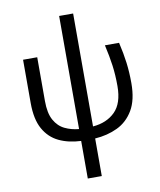

<svg xmlns="http://www.w3.org/2000/svg" viewBox="-104 -841 969 1162"><g transform="rotate(-10 380.5 -259.5)"><path d="M426 -759V-65Q511 -72 562.5 -123Q614 -174 614 -280Q614 -349 606 -407.5Q598 -466 582 -536H669Q685 -468 692.5 -408.5Q700 -349 700 -283Q700 -180 663 -117.5Q626 -55 564 -25.5Q502 4 426 9V240H340V9Q264 6 205 -22Q146 -50 112.5 -110Q79 -170 79 -270V-536H166V-267Q166 -192 190 -149Q214 -106 254 -87Q294 -68 340 -64V-759Z"/></g></svg>

Font: Noto Sans
Style: Regular
Weight: 400
Designer: Monotype Design Team
Foundry: Monotype Imaging Inc.
Version: Version 1.902